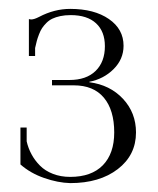

<svg xmlns="http://www.w3.org/2000/svg" viewBox="-20 -736 355 432"><path d="M138 -324Q110.2 -324.8 79.4 -335.5Q48.5 -346.2 26 -366V-449H40V-418Q43.5 -402.5 50.9 -388.9Q58.2 -375.2 69.8 -363.5Q81.2 -351.8 98.9 -344.9Q116.5 -338 138 -338Q185.8 -338 211.4 -364.2Q237 -390.5 237 -438Q237 -488.2 213.8 -516.1Q190.5 -544 146 -544H97V-556H136Q174.2 -556 195.1 -576.4Q216 -596.8 216 -632Q216 -665.2 196.1 -683.6Q176.2 -702 139 -702Q126.2 -702 115.8 -699.8Q105.2 -697.5 97.9 -694Q90.5 -690.5 84.5 -684.5Q78.5 -678.5 74.8 -672.9Q71 -667.2 67.8 -658.8Q64.5 -650.2 62.8 -643.9Q61 -637.5 59 -628V-610H45V-693Q48.8 -692.2 50 -692.2Q56.8 -692.2 68 -698Q102.2 -716 138 -716Q192 -716 225 -693.2Q258 -670.5 258 -633Q258 -602.8 235.6 -580.5Q213.2 -558.2 181 -552V-551Q227.5 -545 256.8 -513.6Q286 -482.2 286 -438Q286 -387 245 -355.5Q204 -324 138 -324Z"/></svg>

Font: FogtwoNo5
Style: Regular
Weight: 400
Designer: gluk (gluksza@wp.pl)
Foundry: gluk (gluksza@wp.pl)
Version: Version 0.87